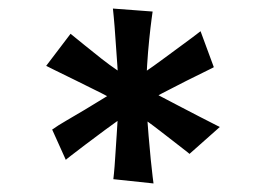

<svg xmlns="http://www.w3.org/2000/svg" viewBox="-20 -773 622 449"><path d="M423 -413Q424 -413 407 -426Q390 -439 364.5 -459Q339 -479 312.5 -498Q286 -517 267 -528Q247 -540 216.5 -555.5Q186 -571 156 -585.5Q126 -600 106 -610Q86 -620 88 -619L145 -694Q161 -681 179.5 -666Q198 -651 217 -636Q236 -621 256 -607.5Q276 -594 294 -583Q317 -568 343.5 -554Q370 -540 396 -526.5Q422 -513 447 -500Q472 -487 494 -476ZM134 -399 102 -470Q116 -480 136 -491.5Q156 -503 178.5 -516.5Q201 -530 224.5 -544.5Q248 -559 271 -573Q293 -587 316.5 -603Q340 -619 363.5 -636.5Q387 -654 409 -670Q431 -686 449 -700L480 -616Q481 -616 462.5 -607Q444 -598 416 -584Q388 -570 359.5 -555Q331 -540 311 -528Q296 -519 273 -503Q250 -487 225.5 -469Q201 -451 180 -435Q159 -419 146 -409Q133 -399 134 -399ZM339 -344 245 -354Q245 -353 246.5 -367.5Q248 -382 249.5 -406.5Q251 -431 253 -459.5Q255 -488 256 -515Q257 -542 257 -561Q257 -586 254.5 -619Q252 -652 250 -682.5Q248 -713 246 -733.5Q244 -754 244 -753L337 -746Q337 -747 334.5 -728.5Q332 -710 329 -681Q326 -652 324 -620Q322 -588 322 -562Q322 -542 323.5 -513.5Q325 -485 327.5 -455.5Q330 -426 332.5 -400.5Q335 -375 337 -359.5Q339 -344 339 -344Z"/></svg>

Font: Truculenta
Style: Bold
Weight: 700
Designer: Ivan Castro, Eva Sanz & Omnibus-Type Team
Foundry: Omnibus-Type
Version: Version 1.002